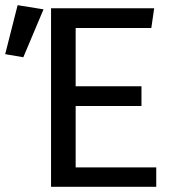

<svg xmlns="http://www.w3.org/2000/svg" viewBox="-85 -721 705 741"><path d="M207 -613V-388H461V-312H207V-75H518V0H112V-689H510L499 -613ZM-65 -512 -17 -701 83 -685 5 -500Z"/></svg>

Font: Wlorlttqgufhjawjgtejqphaquk
Style: Regular
Weight: 400
Monospace: yes
Designer: Carrois Corporate & Edenspiekermann
Foundry: Carrois Corporate GbR & Edenspiekermann AG
Version: Version 2.001